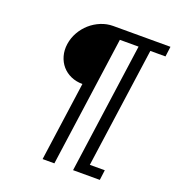

<svg xmlns="http://www.w3.org/2000/svg" viewBox="-135 -858 883 965"><g transform="rotate(20 306.0 -375.0)"><path d="M264 0 361 -696H461L364 0H507L514 -54H434L524 -696H605L612 -750H306Q272 -750 240.5 -737Q209 -724 184 -702Q159 -680 142 -650Q125 -620 120 -586Q115 -552 123.5 -522Q132 -492 151 -470Q170 -448 198 -435.5Q226 -423 260 -423L201 0Z"/></g></svg>

Font: Josefin Slab Thin SemiBold
Style: Italic
Weight: 600
Italic angle: -12°
Version: Version 2.000